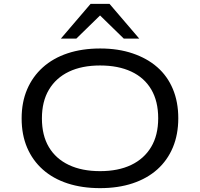

<svg xmlns="http://www.w3.org/2000/svg" viewBox="-20 -965 1036 994"><path d="M498 9Q405 9 330 -15.5Q255 -40 202 -87Q149 -134 120.5 -200.5Q92 -267 92 -352Q92 -436 120.5 -502.5Q149 -569 202 -616.5Q255 -664 330 -689Q405 -714 499 -714Q592 -714 667 -688.5Q742 -663 794.5 -617Q847 -571 875 -504Q903 -437 903 -353Q903 -269 875 -202Q847 -135 794.5 -88Q742 -41 667 -16Q592 9 498 9ZM498 -79Q592 -79 659 -111Q726 -143 762.5 -204Q799 -265 799 -353Q799 -441 763 -502Q727 -563 659.5 -594.5Q592 -626 498 -626Q404 -626 337 -594Q270 -562 233.5 -501Q197 -440 197 -352Q197 -264 233 -203.5Q269 -143 336.5 -111Q404 -79 498 -79ZM295 -765 449 -945H547L701 -765H621L498 -885L375 -765Z"/></svg>

Font: Nunito Sans 7pt Expanded
Style: Regular
Weight: 400
Width: 7
Designer: Vernon Adams
Foundry: Vernon Adams
Version: Version 3.101;gftools[0.9.27]